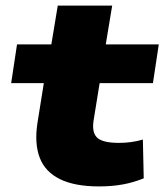

<svg xmlns="http://www.w3.org/2000/svg" viewBox="-20 -657 589 688"><path d="M335 11Q248 11 195 -15Q142 -41 122.5 -91.5Q103 -142 114 -215L137 -359H20L41 -498H164L187 -637H382L359 -498H549L528 -359H337L315 -223Q309 -180 329.5 -162.5Q350 -145 406 -145Q429 -145 450.5 -148Q472 -151 492 -157L495 -18Q458 -3 419.5 4Q381 11 335 11Z"/></svg>

Font: Nunito Sans 10pt Expanded Black
Style: Italic
Weight: 900
Width: 7
Italic angle: -9°
Designer: Vernon Adams
Foundry: Vernon Adams
Version: Version 3.101;gftools[0.9.27]